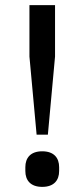

<svg xmlns="http://www.w3.org/2000/svg" viewBox="-20 -718 330 750"><path d="M167 -192 195 -497V-698H95V-497L123 -192ZM145 12C191 12 211 -14 211 -50V-65C211 -101 191 -127 145 -127C99 -127 79 -101 79 -65V-50C79 -14 99 12 145 12Z"/></svg>

Font: IBM Plex Devanagari Text
Style: Regular
Weight: 450
Designer: Mike Abbink, Paul van der Laan, Pieter van Rosmalen, Erin McLaughlin
Foundry: Bold Monday
Version: Version 1.0